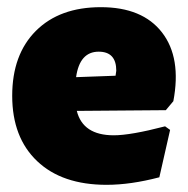

<svg xmlns="http://www.w3.org/2000/svg" viewBox="-20 -503 525 535"><path d="M277 12Q153 12 83.5 -54Q14 -120 14 -236Q14 -351 80 -417Q146 -483 261 -483Q377 -483 431.5 -412.5Q486 -342 463 -221L442 -196L194 -194Q211 -126 297 -126Q344 -126 440 -151L454 -141L424 -9Q344 12 277 12ZM255 -359Q202 -359 192 -288L302 -292L304 -306Q304 -359 255 -359Z"/></svg>

Font: Alegreya Sans Black
Style: Regular
Weight: 900
Designer: Juan Pablo del Peral
Foundry: Huerta Tipografica
Version: Version 2.007